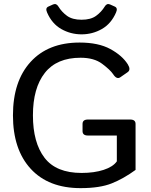

<svg xmlns="http://www.w3.org/2000/svg" viewBox="-20 -928 758 962"><path d="M215.8 -865.7Q206.1 -887.7 222.2 -895L246.1 -905.8Q262.2 -912.6 272.5 -895.5Q289.1 -868.2 315.9 -848.6Q342.8 -829.1 388.7 -829.1Q434.6 -829.1 461.4 -848.6Q488.3 -868.2 504.9 -895.5Q515.1 -912.6 531.2 -905.8L555.2 -895Q571.3 -887.7 561.5 -865.7Q537.1 -809.1 490.2 -782.5Q443.4 -755.9 388.7 -755.9Q334 -755.9 287.1 -782.5Q240.2 -809.1 215.8 -865.7ZM44.9 -350.1Q44.9 -521 133.3 -617.9Q221.7 -714.8 378.9 -714.8Q473.1 -714.8 532.7 -682.4Q592.3 -649.9 620.1 -606Q637.2 -578.6 619.6 -566.4L583 -541Q564.9 -528.3 546.9 -556.2Q532.2 -578.1 491.7 -608.4Q451.2 -638.7 383.8 -638.7Q264.2 -638.7 204.6 -562.7Q145 -486.8 145 -350.1Q145 -213.4 203.1 -137.5Q261.2 -61.5 388.7 -61.5Q452.1 -61.5 499.3 -76.9Q546.4 -92.3 565.4 -119.6V-249H420.4Q393.6 -249 393.6 -271V-307.1Q393.6 -329.1 420.4 -329.1H632.3Q659.2 -329.1 659.2 -307.1V-76.7Q599.6 -33.2 540 -9.3Q480.5 14.6 383.8 14.6Q222.7 14.6 133.8 -82.3Q44.9 -179.2 44.9 -350.1Z"/></svg>

Font: Istok Web
Style: Regular
Weight: 400
Designer: Andrey V. Panov
Foundry: Andrey V. Panov
Version: Version 1.0.2g